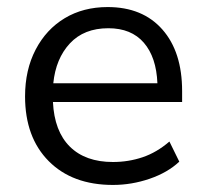

<svg xmlns="http://www.w3.org/2000/svg" viewBox="-20 -515 582 544"><path d="M300 9Q185 9 118 -58.5Q51 -126 51 -242Q51 -317 81 -374.5Q111 -432 163.5 -463.5Q216 -495 285 -495Q384 -495 440 -431.5Q496 -368 496 -257V-226H130Q134 -143 178 -99.5Q222 -56 300 -56Q344 -56 384 -69.5Q424 -83 460 -114L488 -57Q455 -26 404 -8.5Q353 9 300 9ZM287 -435Q218 -435 178 -392Q138 -349 131 -279H426Q423 -353 387.5 -394Q352 -435 287 -435Z"/></svg>

Font: Nunito Sans
Style: Regular
Weight: 400
Designer: Vernon Adams
Foundry: Vernon Adams
Version: Version 3.101; ttfautohint (v1.8.4.7-5d5b);gftools[0.9.27]